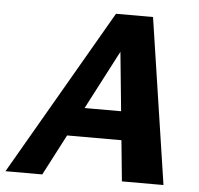

<svg xmlns="http://www.w3.org/2000/svg" viewBox="-73 -708 786 759"><g transform="rotate(5 320.0 -329.0)"><path d="M438 0 381 -576H422L122 0H-24L357 -658H504L603 0ZM123 -162 188 -276H472L504 -162Z"/></g></svg>

Font: Ysabeau Infant ExtraBold
Style: Italic
Weight: 800
Italic angle: -12°
Designer: Christian Thalmann (Catharsis Fonts)
Version: Version 2.001;gftools[0.9.30]; featfreeze: ss01,ss02,lnum